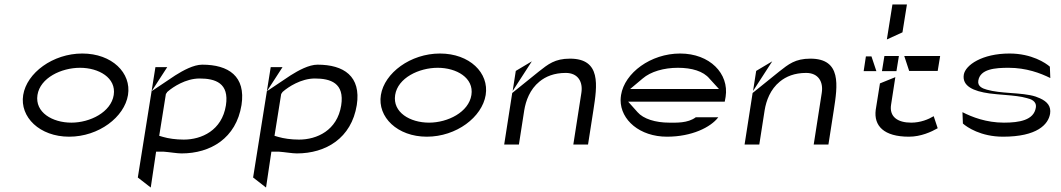

<svg xmlns="http://www.w3.org/2000/svg" viewBox="-20 -652 4756 861"><path d="M554 -226C570 -325 482 -412 349 -412C217 -412 100 -325 84 -226C68 -127 158 -39 290 -39C423 -39 538 -127 554 -226ZM490 -226C478 -149 384 -102 300 -102C215 -102 136 -148 148 -226C160 -303 255 -348 339 -348C423 -348 502 -303 490 -226Z M680 28H711H712C740 30 774 36 794 36C924 36 1039 -32 1063 -181C1083 -310 1005 -362 887 -362C848 -362 801 -336 766 -314L660 -243L730 -351H677L598 144L656 189ZM729 -237C730 -239 723 -235 733 -242L734 -243C755 -261 812 -300 875 -300C945 -300 1009 -280 993 -179C975 -67 884 -26 804 -26C768 -26 735 -31 711 -38L694 -43L724 -231Z M1197 28H1228H1229C1257 30 1291 36 1311 36C1441 36 1556 -32 1580 -181C1600 -310 1522 -362 1404 -362C1365 -362 1318 -336 1283 -314L1177 -243L1247 -351H1194L1115 144L1173 189ZM1246 -237C1247 -239 1240 -235 1250 -242L1251 -243C1272 -261 1329 -300 1392 -300C1462 -300 1526 -280 1510 -179C1492 -67 1401 -26 1321 -26C1285 -26 1252 -31 1228 -38L1211 -43L1241 -231Z M2158 -226C2174 -325 2086 -412 1953 -412C1821 -412 1704 -325 1688 -226C1672 -127 1762 -39 1894 -39C2027 -39 2142 -127 2158 -226ZM2094 -226C2082 -149 1988 -102 1904 -102C1819 -102 1740 -148 1752 -226C1764 -303 1859 -348 1943 -348C2027 -348 2106 -303 2094 -226Z M2241 -4H2307L2331 -158C2338 -200 2356 -251 2399 -286C2427 -309 2465 -325 2517 -325C2572 -325 2595 -285 2587 -235L2551 -4H2617L2641 -158C2658 -268 2677 -389 2536 -389C2468 -389 2438 -364 2396 -331L2277 -235ZM2365 -377 2293 -334 2279 -244Z M3020 -348C3082 -348 3134 -333 3162 -299L3204 -253H2806L2862 -300C2898 -331 2957 -348 3020 -348ZM2971 -39C3082 -39 3167 -81 3201 -126H3100C3064 -99 3012 -102 2981 -102C2919 -102 2865 -119 2839 -149L2797 -196H3230L3234 -218C3250 -322 3163 -412 3030 -412C2898 -412 2781 -325 2765 -226C2764 -218 2763 -210 2763 -203C2763 -114 2849 -39 2971 -39Z M3319 -4H3385L3409 -158C3416 -200 3434 -251 3477 -286C3505 -309 3543 -325 3595 -325C3650 -325 3673 -285 3665 -235L3629 -4H3695L3719 -158C3736 -268 3755 -389 3614 -389C3546 -389 3516 -364 3474 -331L3355 -235ZM3443 -377 3371 -334 3357 -244Z M3926 -278 3907 -159C3898 -88 3943 -39 4056 -39C4110 -39 4157 -61 4185 -77L4167 -131C4144 -117 4108 -102 4066 -102C4006 -102 3967 -128 3976 -183L3995 -306ZM4057 -334H4185L4196 -401H4035ZM4027 -507 4047 -632H3982L3957 -475ZM3888 -399H3863L3853 -333H3910ZM3946 -401 3935 -333H4000L4011 -401Z M4490 -226C4525 -223 4558 -220 4585 -212C4602 -208 4630 -199 4625 -169C4616 -113 4551 -102 4482 -102C4403 -102 4339 -127 4296 -149L4298 -98C4316 -82 4378 -39 4478 -39C4631 -39 4681 -94 4689 -142C4694 -175 4677 -196 4644 -211C4637 -214 4632 -216 4624 -219C4593 -229 4552 -232 4511 -235C4472 -238 4436 -241 4405 -250C4387 -255 4363 -264 4367 -290C4375 -343 4443 -348 4503 -348C4582 -348 4646 -324 4690 -302L4688 -353C4670 -369 4607 -412 4507 -412C4384 -412 4309 -360 4302 -317C4294 -266 4345 -243 4417 -233C4440 -230 4465 -228 4490 -226Z"/></svg>

Font: Charger Static
Style: 2Obl
Weight: 1000
Designer: Jasper
Foundry: KineticPlasma Fonts/Cannot Into Space Fonts
Version: Version 1.1